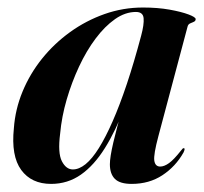

<svg xmlns="http://www.w3.org/2000/svg" viewBox="-20 -468 530 498"><path d="M391 -115.5Q378 -67 380.2 -51.5Q382.5 -36 395.5 -36Q406 -36 418.5 -45Q431 -54 449.5 -77.5Q452.5 -81.5 454 -82.8Q455.5 -84 457 -83.5Q459 -83.5 458.8 -80.8Q458.5 -78 456 -72.5Q435.5 -36 401.2 -13.5Q367 9 321.5 9Q291 9 278 -4Q265 -17 265 -42Q265 -51 267.2 -65.2Q269.5 -79.5 274 -98.8Q278.5 -118 284.8 -141.8Q291 -165.5 299 -193L303.5 -190.5Q280 -128.5 252 -83.8Q224 -39 189.8 -15Q155.5 9 112.5 9Q61.5 9 35 -27.2Q8.5 -63.5 16 -135.5Q19.5 -184.5 38.5 -230.5Q57.5 -276.5 89 -315.8Q120.5 -355 161.8 -384.8Q203 -414.5 251 -431.5Q299 -448.5 351 -448.5Q389 -448.5 419.8 -443Q450.5 -437.5 469 -430.5Q487.5 -423.5 487.5 -418.5Q487.5 -413.5 482.8 -411.5Q478 -409.5 473 -407.2Q468 -405 466.5 -399ZM136 -121.5Q129.5 -71 140.5 -49.8Q151.5 -28.5 169 -28.5Q185 -28.5 202 -42.2Q219 -56 236.5 -84Q254 -112 272.2 -153.5Q290.5 -195 309 -250.2Q327.5 -305.5 346 -375Q354 -404.5 352.5 -420.8Q351 -437 332.5 -437Q305 -437 278.5 -418.5Q252 -400 228 -368Q204 -336 185 -295.2Q166 -254.5 153 -210Q140 -165.5 136 -121.5Z"/></svg>

Font: Fraunces 120pt SemiBold
Style: Italic
Weight: 600
Italic angle: -16°
Version: Version 1.000;[b76b70a41]